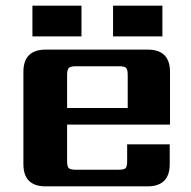

<svg xmlns="http://www.w3.org/2000/svg" viewBox="-20 -661 678 681"><path d="M269 -641V-532H95V-641ZM556 -641V-532H381V-641ZM142 -485H504Q583 -485 583 -406V-219H218V-90Q218 -70 224 -64.5Q230 -59 249 -59H400Q420 -59 425.5 -64.5Q431 -70 431 -90V-149H582V-79Q582 0 503 0H142Q63 0 63 -79V-406Q63 -485 142 -485ZM218 -278H433V-395Q433 -414 427.5 -420Q422 -426 402 -426H249Q230 -426 224 -420Q218 -414 218 -395Z"/></svg>

Font: Sarpanch
Style: Bold
Weight: 700
Designer: Manushi Parikh (Devanagari and Latin), Jyotish Sonowal (Devanagari)
Foundry: Indian Type Foundry
Version: Version 2.004;PS 1.0;hotconv 1.0.78;makeotf.lib2.5.61930; tt